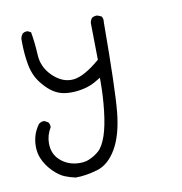

<svg xmlns="http://www.w3.org/2000/svg" viewBox="-66 -305 633 667"><g transform="rotate(-10 250.0 28.0)"><path d="M30.8 168Q30.8 190.4 38.1 208.5Q48.8 235.8 72.8 259.8Q92.8 279.3 111.3 286.9Q129.9 294.4 148.9 298.3Q184.1 298.3 226.1 286.1Q266.6 273.9 294.2 226.6Q321.8 179.2 329.6 99.1Q337.4 19 338.4 -215.8V-216.3Q338.9 -219.2 338.9 -222.2Q338.9 -231 334 -237.3L321.3 -242.7Q319.3 -243.2 317.4 -243.2Q307.6 -243.2 300.3 -237.8Q294.9 -230.5 293.5 -221.2L295.4 -91.3L293 -89.4Q239.3 -43.9 202.1 -39.1Q197.3 -38.6 192.4 -38.6Q157.2 -38.6 125.7 -70.1Q94.2 -101.6 92.3 -145.5Q90.3 -187 83.5 -225.6L73.2 -231Q71.3 -231.4 69.8 -231.4Q60.1 -231.4 53.2 -225.6Q47.9 -218.3 46.4 -209.5Q46.4 -204.1 46.4 -199.2Q46.4 -158.7 52.7 -121.6Q59.6 -80.1 81.1 -52.2Q112.8 -10.7 147.5 -0.5Q162.6 4.4 184.8 4.4Q207 4.4 228.5 -0.5Q254.9 -5.9 280.3 -22L291.5 -28.8V-15.6Q291.5 37.6 285.6 88.4Q279.8 139.2 268.6 172.9Q256.3 208.5 240.5 222.7Q224.6 236.8 204.6 245.1Q190.4 251 172.4 251Q130.9 251 102.5 225.1Q77.6 202.6 77.6 165Q77.6 136.7 93.3 110.8Q93.3 110.4 93.3 108.4Q93.3 106.4 92.8 103.5Q91.8 97.2 87.9 92.8L76.2 86.4Q74.7 85.9 73.2 85.9Q63 85.9 55.2 92.8Q30.8 125.5 30.8 168Z"/></g></svg>

Font: Bakudai
Style: ExtraLight
Weight: 200
Version: Version 1.48